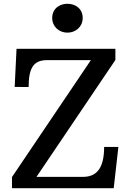

<svg xmlns="http://www.w3.org/2000/svg" viewBox="-20 -989 671 1009"><path d="M43 0H577.6L602.1 -216.8H527.3C527.3 -98.6 482.9 -59.6 416.5 -59.6H171.9L586.4 -673.8V-732.4H66.9L57.1 -532.2L130.4 -531.7C130.4 -634.3 158.2 -672.9 226.6 -672.9H457.5L43 -58.6ZM334.5 -817.4C378.4 -817.4 414.6 -849.1 414.6 -894.5C414.6 -943.8 376 -969.2 334.5 -969.2C293 -969.2 254.4 -943.8 254.4 -894.5C254.4 -849.1 290 -817.4 334.5 -817.4Z"/></svg>

Font: Arbutus Slab
Style: Regular
Weight: 400
Designer: Karolina Lach
Foundry: Karolina Lach
Version: Version 1.001